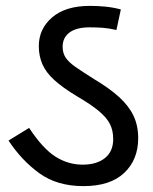

<svg xmlns="http://www.w3.org/2000/svg" viewBox="-20 -623 521 653"><path d="M264 10Q174 10 113.5 -34Q53 -78 9 -145L79 -188Q126 -117 169 -90Q212 -63 261 -63Q309 -63 337 -85.5Q365 -108 365 -150Q365 -179 354 -201Q343 -223 316 -245.5Q289 -268 241 -296Q193 -325 164.5 -351Q136 -377 124 -405Q112 -433 112 -466Q112 -525 157.5 -564Q203 -603 286 -603Q312 -603 338 -600.5Q364 -598 391 -591L376 -521Q350 -527 329 -528.5Q308 -530 285 -530Q240 -530 216.5 -512.5Q193 -495 193 -464Q193 -443 203 -427.5Q213 -412 236.5 -395.5Q260 -379 300 -354Q352 -323 385 -293Q418 -263 434 -229.5Q450 -196 450 -153Q450 -80 402.5 -35Q355 10 264 10Z"/></svg>

Font: lguzrati05
Style: Book
Weight: 400
Designer: Jelle Bosma - Monotype Design Team, Universal Thirst
Foundry: Monotype Imaging Inc.
Version: Version 2.106